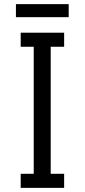

<svg xmlns="http://www.w3.org/2000/svg" viewBox="-20 -908 410 928"><path d="M225 -68H290V0H80V-68H143V-682H80V-750H290V-682H225ZM57 -888H312V-825H57Z"/></svg>

Font: Kelly Slab
Style: Regular
Weight: 400
Designer: Denis Masharov
Foundry: Denis Masharov
Version: Version 1.001